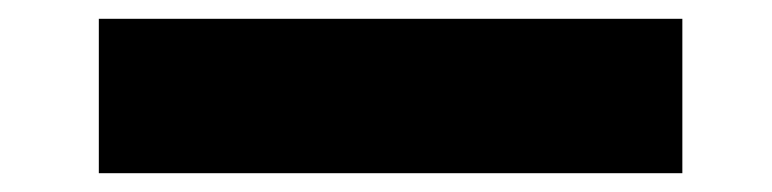

<svg xmlns="http://www.w3.org/2000/svg" viewBox="-20 21 820 204"><path d="M85 41C85 41 85 205 85 205C85 205 705 205 705 205C705 205 705 41 705 41C705 41 85 41 85 41Z"/></svg>

Font: Girnar Poppins
Style: Bold
Weight: 500
Designer: Ninad Kale (Devanagari), Jonny Pinhorn (Latin)
Foundry: Indian Type Foundry
Version: ""